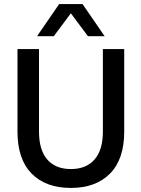

<svg xmlns="http://www.w3.org/2000/svg" viewBox="-20 -924 703 954"><path d="M332 9.8Q207.5 9.8 137.2 -61.5Q66.9 -132.8 66.9 -270V-680.2H173.8V-271Q173.8 -178.2 215.1 -131.1Q256.3 -84 332 -84Q407.7 -84 449.5 -131.1Q491.2 -178.2 491.2 -271V-680.2H597.2V-270Q597.2 -132.8 526.6 -61.5Q456.1 9.8 332 9.8ZM164.1 -744.1 273.9 -903.8H390.1L500 -744.1H417L332 -857.9L247.1 -744.1Z"/></svg>

Font: TASA Orbiter Text Medium
Style: Regular
Weight: 500
Designer: Weizhong Zhang
Version: Version 1.000;Glyphs 3.1.2 (3151)